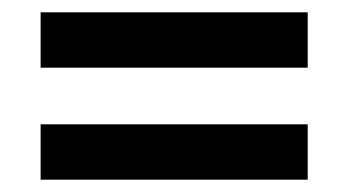

<svg xmlns="http://www.w3.org/2000/svg" viewBox="-20 -389 566 312"><path d="M480 -279H46V-369H480ZM480 -97H46V-187H480Z"/></svg>

Font: Almarai Bold
Style: Regular
Weight: 700
Designer: Boutros International 2019
Foundry: Created by Boutros International 2019
Version: Version 1.10